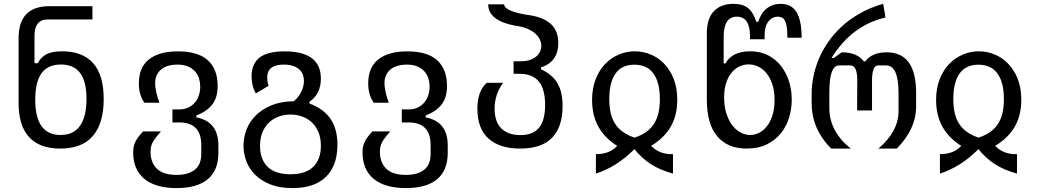

<svg xmlns="http://www.w3.org/2000/svg" viewBox="-20 -780 5458 1008"><path d="M296.4 0Q188.5 0 133.1 -59.8Q77.6 -119.6 77.6 -239.3V-578.1Q76.7 -747.6 239.7 -747.6H465.3V-677.7H230Q161.1 -677.7 161.1 -591.8V-448.2H178.2Q195.3 -480.5 224.6 -495.6Q253.9 -510.7 306.2 -510.7Q413.1 -510.7 468.8 -448.7Q524.4 -386.7 524.4 -259.3Q524.4 -132.8 467.8 -66.4Q411.1 0 296.4 0ZM297.4 -71.3Q366.2 -71.3 400.1 -119.4Q434.1 -167.5 434.1 -260.7Q434.1 -352.1 400.6 -396.7Q367.2 -441.4 300.3 -441.4Q231.9 -441.4 198.5 -396Q165 -350.6 165 -256.8Q165 -71.3 297.4 -71.3Z M906.7 207.5Q849.6 207.5 806.9 194.6Q764.2 181.6 735.8 157.5Q707.5 133.3 693.4 98.9Q679.2 64.5 679.2 21Q679.2 5.4 681.4 -7.6Q683.6 -20.5 689.5 -33.2Q695.3 -45.9 705.3 -59.6Q715.3 -73.2 731.4 -90.3H825.2Q808.6 -71.8 797.9 -57.9Q787.1 -43.9 781 -31.7Q774.9 -19.5 772.7 -7.8Q770.5 3.9 770.5 17.6Q770.5 73.7 804 106Q837.4 138.2 907.2 138.2Q969.2 138.2 1002.9 111.1Q1036.6 84 1036.6 29.3V-18.6Q1036.6 -137.2 920.9 -137.2H885.3V-205.6H920.9Q948.7 -205.6 969.2 -215.6Q989.7 -225.6 1003.7 -242.2Q1017.6 -258.8 1024.4 -280.3Q1031.2 -301.8 1031.2 -325.2Q1031.2 -346.7 1025.1 -367.4Q1019 -388.2 1004.6 -404.5Q990.2 -420.9 967.3 -430.9Q944.3 -440.9 910.6 -440.9Q885.7 -440.9 864.3 -434.8Q842.8 -428.7 827.4 -416.5Q812 -404.3 803.2 -385.7Q794.4 -367.2 794.4 -342.8Q794.4 -323.7 800 -297.4Q805.7 -271 816.9 -240.7H738.3Q709 -280.8 709 -342.3Q709 -426.3 762.2 -468.3Q815.4 -510.3 914.1 -510.3Q1020 -510.3 1071.3 -463.4Q1122.6 -416.5 1122.6 -330.1Q1122.6 -299.8 1116.2 -276.1Q1109.9 -252.4 1096.2 -233.9Q1082.5 -215.3 1061.5 -200.4Q1040.5 -185.5 1010.7 -173.3V-163.6Q1126.5 -142.1 1126.5 -16.6V22Q1126.5 115.2 1070.3 161.4Q1014.2 207.5 906.7 207.5Z M1515.6 207.5Q1448.7 207.5 1400.1 188.5Q1351.6 169.4 1320.1 137.9Q1288.6 106.4 1273.4 66.7Q1258.3 26.9 1258.3 -15.1Q1258.3 -58.1 1274.2 -99.6Q1290 -141.1 1322.8 -173.8Q1355.5 -206.5 1405 -227.1Q1454.6 -247.6 1522 -248.5Q1534.2 -257.8 1543.9 -270.3Q1553.7 -282.7 1560.8 -296.6Q1567.9 -310.5 1571.8 -325.7Q1575.7 -340.8 1575.7 -355.5Q1575.7 -372.6 1570.1 -387.9Q1564.5 -403.3 1551.8 -415Q1539.1 -426.8 1519 -433.8Q1499 -440.9 1469.7 -440.9Q1426.8 -440.9 1404.8 -424.1Q1382.8 -407.2 1382.8 -372.1Q1382.8 -351.6 1390.1 -329.6L1323.2 -289.6Q1312 -308.1 1306.4 -330.8Q1300.8 -353.5 1300.8 -378.4Q1300.8 -445.3 1342.8 -477.8Q1384.8 -510.3 1474.6 -510.3Q1568.8 -510.3 1616.7 -474.9Q1664.6 -439.5 1664.6 -367.2Q1664.6 -327.6 1649.9 -297.1Q1635.3 -266.6 1605 -246.1V-236.3Q1678.7 -209 1715.1 -156.2Q1751.5 -103.5 1751.5 -19.5Q1751.5 37.1 1735.4 79.6Q1719.2 122.1 1689 150.6Q1658.7 179.2 1615 193.4Q1571.3 207.5 1515.6 207.5ZM1504.9 134.8Q1584.5 134.8 1624.5 95.7Q1664.6 56.6 1664.6 -14.2Q1664.6 -57.6 1650.9 -88.6Q1637.2 -119.6 1614.7 -139.6Q1592.3 -159.7 1563.7 -169.2Q1535.2 -178.7 1505.4 -178.7Q1475.6 -178.7 1446.8 -169.2Q1418 -159.7 1395.5 -139.6Q1373 -119.6 1359.1 -88.4Q1345.2 -57.1 1345.2 -13.7Q1345.2 56.6 1385 95.7Q1424.8 134.8 1504.9 134.8Z M2110.8 207.5Q2053.7 207.5 2011 194.6Q1968.3 181.6 1939.9 157.5Q1911.6 133.3 1897.5 98.9Q1883.3 64.5 1883.3 21Q1883.3 5.4 1885.5 -7.6Q1887.7 -20.5 1893.6 -33.2Q1899.4 -45.9 1909.4 -59.6Q1919.4 -73.2 1935.5 -90.3H2029.3Q2012.7 -71.8 2002 -57.9Q1991.2 -43.9 1985.1 -31.7Q1979 -19.5 1976.8 -7.8Q1974.6 3.9 1974.6 17.6Q1974.6 73.7 2008.1 106Q2041.5 138.2 2111.3 138.2Q2173.3 138.2 2207 111.1Q2240.7 84 2240.7 29.3V-18.6Q2240.7 -137.2 2125 -137.2H2089.4V-205.6H2125Q2152.8 -205.6 2173.3 -215.6Q2193.8 -225.6 2207.8 -242.2Q2221.7 -258.8 2228.5 -280.3Q2235.4 -301.8 2235.4 -325.2Q2235.4 -346.7 2229.2 -367.4Q2223.1 -388.2 2208.7 -404.5Q2194.3 -420.9 2171.4 -430.9Q2148.4 -440.9 2114.7 -440.9Q2089.8 -440.9 2068.4 -434.8Q2046.9 -428.7 2031.5 -416.5Q2016.1 -404.3 2007.3 -385.7Q1998.5 -367.2 1998.5 -342.8Q1998.5 -323.7 2004.2 -297.4Q2009.8 -271 2021 -240.7H1942.4Q1913.1 -280.8 1913.1 -342.3Q1913.1 -426.3 1966.3 -468.3Q2019.5 -510.3 2118.2 -510.3Q2224.1 -510.3 2275.4 -463.4Q2326.7 -416.5 2326.7 -330.1Q2326.7 -299.8 2320.3 -276.1Q2314 -252.4 2300.3 -233.9Q2286.6 -215.3 2265.6 -200.4Q2244.6 -185.5 2214.8 -173.3V-163.6Q2330.6 -142.1 2330.6 -16.6V22Q2330.6 115.2 2274.4 161.4Q2218.3 207.5 2110.8 207.5Z M2710.4 0Q2603 0 2544.7 -52.5Q2486.3 -105 2486.3 -209.5Q2486.3 -301.8 2535.6 -345.2H2621.1Q2576.7 -284.2 2576.7 -210.4Q2576.7 -140.6 2612.1 -105.7Q2647.5 -70.8 2711.4 -70.8Q2778.3 -70.8 2810.1 -109.6Q2841.8 -148.4 2841.8 -229Q2841.8 -312 2808.6 -352.3Q2775.4 -392.6 2707 -392.6H2676.3V-458.5H2716.3Q2741.7 -458.5 2761.5 -465.1Q2781.2 -471.7 2794.7 -482.9Q2808.1 -494.1 2814.9 -508.8Q2821.8 -523.4 2821.8 -539.6Q2821.8 -556.2 2813.7 -573.2Q2805.7 -590.3 2788.8 -605Q2772 -619.6 2746.3 -630.1Q2720.7 -640.6 2685.5 -645Q2543 -671.4 2543 -757.3H2627Q2627 -722.7 2743.7 -702.6Q2827.1 -692.9 2869.1 -656.7Q2911.1 -620.6 2911.1 -554.2Q2911.1 -507.3 2889.4 -474.6Q2867.7 -441.9 2820.3 -426.3V-416.5Q2850.1 -402.3 2871.3 -384.5Q2892.6 -366.7 2906.5 -343.3Q2920.4 -319.8 2927 -290Q2933.6 -260.3 2933.6 -223.1Q2933.6 -114.3 2878.7 -57.1Q2823.7 0 2710.4 0Z M3108.4 29.3Q3181.2 29.3 3220.2 -14.2Q3088.4 -96.7 3088.4 -254.4Q3088.4 -317.4 3107.7 -365.5Q3127 -413.6 3158.7 -445.8Q3190.4 -478 3230.7 -494.4Q3271 -510.7 3313 -510.7Q3354.5 -510.7 3394.5 -494.6Q3434.6 -478.5 3466.1 -446.3Q3497.6 -414.1 3516.6 -366.5Q3535.6 -318.8 3535.6 -255.9Q3535.6 -175.3 3502 -116Q3468.3 -56.6 3398.4 -14.2Q3442.9 31.7 3513.2 29.3V131.3Q3384.3 97.7 3311 2.9Q3217.3 96.7 3108.4 131.3ZM3311 -57.6Q3346.2 -68.8 3371.3 -86.4Q3396.5 -104 3412.6 -128.7Q3428.7 -153.3 3436.5 -185.5Q3444.3 -217.8 3444.3 -258.8Q3444.3 -346.7 3410.9 -393.6Q3377.4 -440.4 3310.5 -440.4Q3244.1 -440.4 3211.4 -393.8Q3178.7 -347.2 3178.7 -260.3Q3178.7 -219.7 3186 -187.3Q3193.4 -154.8 3209.5 -129.9Q3225.6 -105 3250.7 -87.2Q3275.9 -69.3 3311 -57.6Z M3899.9 0Q3799.8 0 3745.4 -64.5Q3690.9 -128.9 3690.9 -257.3V-603.5Q3690.9 -682.1 3727.5 -720.9Q3764.2 -759.8 3831.5 -759.8Q3879.4 -759.8 3907 -737.8Q3934.6 -715.8 3950.7 -665.5H3960.4Q3975.1 -711.9 4005.6 -735.8Q4036.1 -759.8 4078.6 -759.8Q4134.8 -759.8 4161.6 -716.6Q4188.5 -673.3 4188.5 -582H4113.8Q4113.8 -613.3 4111.1 -634.3Q4108.4 -655.3 4102.5 -668.2Q4096.7 -681.2 4087.2 -686.8Q4077.6 -692.4 4064 -692.4Q4033.7 -692.4 4013.9 -667Q3994.1 -641.6 3994.1 -590.8V-573.7H3917.5V-589.8Q3917.5 -692.4 3848.6 -692.4Q3779.3 -692.4 3779.3 -588.4V-447.3H3789.1Q3806.2 -479.5 3839.6 -495.1Q3873 -510.7 3917.5 -510.7Q3972.2 -510.7 4013.2 -489.3Q4054.2 -467.8 4081.5 -432.1Q4108.9 -396.5 4122.8 -351.1Q4136.7 -305.7 4136.7 -257.3Q4136.7 -209.5 4122.8 -163.1Q4108.9 -116.7 4079.8 -80.6Q4050.8 -44.4 4006.1 -22.2Q3961.4 0 3899.9 0ZM4046.4 -254.9Q4046.4 -302.2 4034.7 -337.4Q4022.9 -372.6 4003.9 -395.8Q3984.9 -418.9 3960.2 -430.4Q3935.5 -441.9 3910.2 -441.9Q3886.7 -441.9 3863.8 -431.9Q3840.8 -421.9 3822.5 -400.6Q3804.2 -379.4 3793 -346.7Q3781.7 -314 3781.7 -268.1Q3781.7 -222.2 3793.2 -185.5Q3804.7 -148.9 3823.7 -123.5Q3842.8 -98.1 3867.4 -84.7Q3892.1 -71.3 3918.5 -71.3Q3942.4 -71.3 3965.3 -82.8Q3988.3 -94.2 4006.3 -117.2Q4024.4 -140.1 4035.4 -174.6Q4046.4 -209 4046.4 -254.9Z M4343.8 0Q4241.2 -102.5 4241.2 -239.3V-289.6Q4241.2 -330.6 4250 -375.7Q4258.8 -420.9 4277.3 -466.6Q4295.9 -512.2 4325.7 -556.2Q4355.5 -600.1 4397 -638.9Q4438.5 -677.7 4493.2 -709Q4547.9 -740.2 4616.7 -760.3L4628.9 -688Q4451.7 -647.5 4345.7 -475.6H4357.4L4399.4 -505.4Q4480 -505.4 4515.1 -457.5H4522.5Q4539.6 -481 4567.9 -493.2Q4596.2 -505.4 4634.8 -505.4Q4712.4 -505.4 4751 -452.1Q4789.6 -398.9 4789.6 -291V-221.7Q4789.6 -102.1 4688 0H4591.8Q4697.3 -89.8 4697.3 -196.8V-291Q4697.3 -436.5 4632.8 -436.5H4589.8Q4558.1 -436.5 4558.1 -355V-200.2H4480L4480.5 -355Q4481.4 -436.5 4444.8 -436.5H4384.3Q4334 -436.5 4334 -293.5V-212.9Q4334 -90.3 4446.3 0H4343.8Z M4914.6 29.3Q4987.3 29.3 5026.4 -14.2Q4894.5 -96.7 4894.5 -254.4Q4894.5 -317.4 4913.8 -365.5Q4933.1 -413.6 4964.8 -445.8Q4996.6 -478 5036.9 -494.4Q5077.1 -510.7 5119.1 -510.7Q5160.6 -510.7 5200.7 -494.6Q5240.7 -478.5 5272.2 -446.3Q5303.7 -414.1 5322.8 -366.5Q5341.8 -318.8 5341.8 -255.9Q5341.8 -175.3 5308.1 -116Q5274.4 -56.6 5204.6 -14.2Q5249 31.7 5319.3 29.3V131.3Q5190.4 97.7 5117.2 2.9Q5023.4 96.7 4914.6 131.3ZM5117.2 -57.6Q5152.3 -68.8 5177.5 -86.4Q5202.6 -104 5218.8 -128.7Q5234.9 -153.3 5242.7 -185.5Q5250.5 -217.8 5250.5 -258.8Q5250.5 -346.7 5217 -393.6Q5183.6 -440.4 5116.7 -440.4Q5050.3 -440.4 5017.6 -393.8Q4984.9 -347.2 4984.9 -260.3Q4984.9 -219.7 4992.2 -187.3Q4999.5 -154.8 5015.6 -129.9Q5031.7 -105 5056.9 -87.2Q5082 -69.3 5117.2 -57.6Z"/></svg>

Font: Hack
Style: Regular
Weight: 400
Monospace: yes
Designer: Christopher Simpkins
Foundry: Christopher Simpkins
Version: Version 2.019; ttfautohint (v1.4.1) -l 4 -r 80 -G 350 -x 0 -